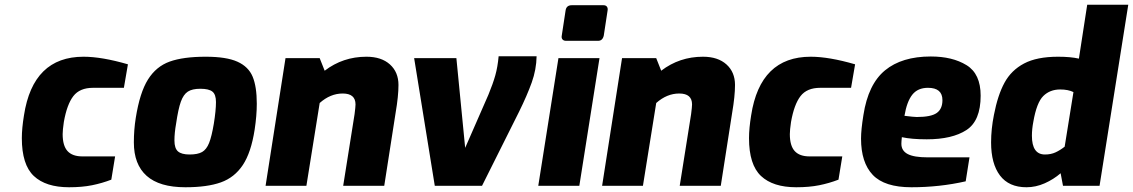

<svg xmlns="http://www.w3.org/2000/svg" viewBox="-20 -783 4774 809"><path d="M72 -201Q72 -242 81 -297Q119 -544 332 -544Q409 -544 519 -512L502 -413H372Q316 -413 289 -378Q262 -343 249 -269Q244 -235 244 -218Q244 -169 264.5 -146.5Q285 -124 327 -124H465L449 -26Q410 -11 368 -2.5Q326 6 271 6Q173 6 122.5 -41.5Q72 -89 72 -201Z M544 -183Q544 -236 552 -286Q569 -393 603.5 -448Q638 -503 695 -523.5Q752 -544 847 -544Q934 -544 980.5 -523Q1027 -502 1044.5 -460Q1062 -418 1062 -346Q1062 -296 1053 -237Q1038 -140 1003 -87.5Q968 -35 910.5 -14.5Q853 6 761 6Q652 6 598 -42Q544 -90 544 -183ZM881 -262Q890 -318 890 -353Q890 -385 875 -397Q860 -409 824 -409Q790 -409 771.5 -397Q753 -385 742 -354.5Q731 -324 722 -262Q715 -223 715 -191Q715 -158 730 -145Q745 -132 779 -132Q813 -132 831.5 -142.5Q850 -153 861 -180.5Q872 -208 881 -262Z M1183 -538H1327L1348 -485Q1425 -544 1524 -544Q1587 -544 1623 -511.5Q1659 -479 1659 -425Q1659 -378 1647 -308L1599 0H1426L1474 -302Q1478 -333 1478 -343Q1478 -389 1424 -389Q1372 -389 1327 -349L1271 0H1099Z M1725 -538H1903L1940 -160L2038 -384Q2057 -430 2067 -465.5Q2077 -501 2081 -546H2241Q2240 -490 2220.5 -435.5Q2201 -381 2167 -312L2011 0H1812Z M2347 -633 2363 -738Q2366 -761 2389 -761H2523Q2533 -761 2537.5 -754.5Q2542 -748 2540 -738L2524 -633Q2519 -611 2500 -611H2365Q2355 -611 2350 -617Q2345 -623 2347 -633ZM2333 -538H2506L2421 0H2248Z M2601 -538H2745L2766 -485Q2843 -544 2942 -544Q3005 -544 3041 -511.5Q3077 -479 3077 -425Q3077 -378 3065 -308L3017 0H2844L2892 -302Q2896 -333 2896 -343Q2896 -389 2842 -389Q2790 -389 2745 -349L2689 0H2517Z M3136 -201Q3136 -242 3145 -297Q3183 -544 3396 -544Q3473 -544 3583 -512L3566 -413H3436Q3380 -413 3353 -378Q3326 -343 3313 -269Q3308 -235 3308 -218Q3308 -169 3328.5 -146.5Q3349 -124 3391 -124H3529L3513 -26Q3474 -11 3432 -2.5Q3390 6 3335 6Q3237 6 3186.5 -41.5Q3136 -89 3136 -201Z M3608 -199Q3608 -236 3618 -298Q3638 -428 3709 -486.5Q3780 -545 3902 -545Q3993 -545 4052.5 -508.5Q4112 -472 4112 -380Q4112 -274 4052 -235Q3992 -196 3885 -196Q3821 -196 3780 -205Q3778 -187 3778 -177Q3778 -148 3804.5 -134Q3831 -120 3889 -120H4065L4049 -19Q3939 6 3820 6Q3707 6 3657.5 -46Q3608 -98 3608 -199ZM3951 -361Q3951 -413 3890 -413Q3847 -413 3824 -384Q3801 -355 3791 -295Q3831 -290 3843 -290Q3903 -290 3927 -307Q3951 -324 3951 -361Z M4156 -183Q4156 -239 4168 -299Q4184 -382 4212.5 -434.5Q4241 -487 4295 -515.5Q4349 -544 4438 -544Q4491 -544 4526 -536L4561 -763H4734L4613 0H4459L4449 -53Q4419 -27 4381.5 -10.5Q4344 6 4305 6Q4231 6 4193.5 -43.5Q4156 -93 4156 -183ZM4466 -165 4503 -395Q4481 -406 4447 -406Q4404 -406 4376 -378.5Q4348 -351 4334 -270Q4328 -239 4328 -211Q4328 -132 4383 -132Q4408 -132 4427.5 -141Q4447 -150 4466 -165Z"/></svg>

Font: Exo ExtraBold
Style: Italic
Weight: 800
Italic angle: -9°
Designer: Natanael Gama
Foundry: Natanael Gama
Version: Version 1.500; ttfautohint (v1.6)